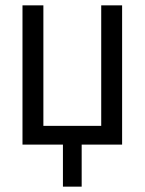

<svg xmlns="http://www.w3.org/2000/svg" viewBox="-20 -540 540 717"><path d="M215 157V0H64V-520H142V-70H358V-520H436V0H285V157Z"/></svg>

Font: HulyMono
Style: Regular
Weight: 400
Monospace: yes
Designer: Belleve Invis
Foundry: Belleve Invis
Version: Version 33.2.5; ttfautohint (v1.8.4)